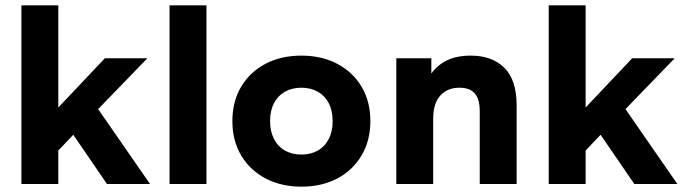

<svg xmlns="http://www.w3.org/2000/svg" viewBox="-20 -688 2566 718"><path d="M60 0V-668H198V-286L372 -470H531L347 -280L541 0H380L254 -184L198 -125V0Z M614 0V-668H752V0Z M1107 10Q1032 10 973.5 -20.5Q915 -51 882 -106.5Q849 -162 849 -235Q849 -309 882 -364Q915 -419 973 -449.5Q1031 -480 1107 -480Q1183 -480 1241 -449.5Q1299 -419 1332 -364Q1365 -309 1365 -235Q1365 -162 1332 -106.5Q1299 -51 1241 -20.5Q1183 10 1107 10ZM1107 -110Q1142 -110 1168.5 -125Q1195 -140 1209.5 -168.5Q1224 -197 1224 -235Q1224 -274 1209.5 -302Q1195 -330 1168.5 -345Q1142 -360 1107 -360Q1072 -360 1045.5 -345Q1019 -330 1004.5 -302Q990 -274 990 -235Q990 -197 1004.5 -168.5Q1019 -140 1045.5 -125Q1072 -110 1107 -110Z M1462 0V-470H1593V-413Q1615 -444 1651 -462Q1687 -480 1741 -480Q1820 -480 1866 -434.5Q1912 -389 1912 -294V0H1774V-273Q1774 -317 1755.5 -338.5Q1737 -360 1698 -360Q1653 -360 1626.5 -330.5Q1600 -301 1600 -245V0Z M2032 0V-668H2170V-286L2344 -470H2503L2319 -280L2513 0H2352L2226 -184L2170 -125V0Z"/></svg>

Font: Gantari
Style: Bold
Weight: 700
Designer: Anugrah Pasau
Foundry: Lafontype
Version: Version 1.000; ttfautohint (v1.6)